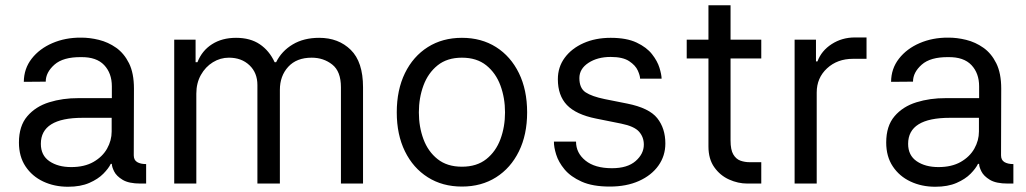

<svg xmlns="http://www.w3.org/2000/svg" viewBox="-20 -696 3892 728"><path d="M237.9 12.1Q186.1 12.1 143.8 -7.8Q101.6 -27.7 76.7 -65.2Q51.8 -102.6 51.8 -155.5Q51.8 -218.4 83.5 -255.3Q115.1 -292.3 166.5 -308.2Q218 -324.2 277.7 -323.9H404.1V-368.6Q404.1 -418.3 375 -449.2Q345.9 -480.1 287.6 -479.4Q219.5 -480.1 186.4 -450.8Q153.4 -421.5 153.4 -386.4L70.3 -385.7Q70.7 -435.7 100.1 -473.5Q129.6 -511.4 178.6 -532.5Q227.6 -553.6 286.2 -553.3Q319.6 -553.6 354.9 -544.9Q390.3 -536.2 420.5 -514.9Q450.6 -493.6 469.3 -456Q487.9 -418.3 487.9 -360.1L487.2 -107.2Q487.2 -89.1 500 -81.5Q512.8 -73.9 533.4 -73.9H534.1V0H512.8Q468.4 0 445 -14.2Q421.5 -28.4 412.8 -46Q404.1 -63.6 404.1 -73.9V-74.6H399.9Q391.7 -57.5 371.8 -37.3Q351.9 -17 318.7 -2.5Q285.5 12.1 237.9 12.1ZM250 -62.5Q300.1 -62.5 334.3 -82Q368.6 -101.6 386 -132.5Q403.4 -163.4 403.4 -197.4V-249.3H293.3Q134.9 -249.3 134.9 -150.6Q134.9 -106.9 167.4 -84.7Q199.9 -62.5 250 -62.5Z M640.6 0V-545.5H721.6V-460.2H728.7Q745.7 -503.9 783.7 -528.2Q821.7 -552.6 875 -552.6Q929 -552.6 965 -528.2Q1001.1 -503.9 1021.3 -460.2H1027Q1047.9 -502.5 1089.8 -527.5Q1131.7 -552.6 1190.3 -552.6Q1263.5 -552.6 1310 -506.9Q1356.5 -461.3 1356.5 -365.1V0H1272.7V-365.1Q1272.7 -425.4 1239.7 -451.3Q1206.7 -477.3 1161.9 -477.3Q1104.4 -477.3 1072.8 -442.6Q1041.2 -408 1041.2 -355.1V0H956V-373.6Q956 -420.1 925.8 -448.7Q895.6 -477.3 848 -477.3Q815.3 -477.3 787.1 -459.9Q758.9 -442.5 741.7 -411.8Q724.4 -381 724.4 -340.9V0Z M1731.5 11.4Q1657.7 11.4 1602.1 -23.8Q1546.5 -58.9 1515.4 -122.2Q1484.4 -185.4 1484.4 -269.9Q1484.4 -355.1 1515.4 -418.7Q1546.5 -482.2 1602.1 -517.4Q1657.7 -552.6 1731.5 -552.6Q1805.4 -552.6 1861 -517.4Q1916.5 -482.2 1947.6 -418.7Q1978.7 -355.1 1978.7 -269.9Q1978.7 -185.4 1947.6 -122.2Q1916.5 -58.9 1861 -23.8Q1805.4 11.4 1731.5 11.4ZM1731.5 -63.9Q1787.6 -63.9 1823.9 -92.7Q1860.1 -121.4 1877.5 -168.3Q1894.9 -215.2 1894.9 -269.9Q1894.9 -324.6 1877.5 -371.8Q1860.1 -419 1823.9 -448.2Q1787.6 -477.3 1731.5 -477.3Q1675.4 -477.3 1639.2 -448.2Q1603 -419 1585.6 -371.8Q1568.2 -324.6 1568.2 -269.9Q1568.2 -215.2 1585.6 -168.3Q1603 -121.4 1639.2 -92.7Q1675.4 -63.9 1731.5 -63.9Z M2488.6 -397.7H2407Q2407 -409.1 2398.3 -428.6Q2389.6 -448.2 2365.6 -464.1Q2341.6 -480.1 2295.5 -480.1Q2245.4 -480.1 2211.1 -457.6Q2176.8 -435 2176.8 -399.9Q2176.8 -361.5 2200.5 -345.9Q2224.1 -330.3 2272.7 -320.3L2358 -303.3Q2441.4 -286.6 2472.1 -247.9Q2502.8 -209.2 2502.8 -152Q2502.8 -105.1 2476.6 -68.2Q2450.3 -31.2 2402.9 -9.9Q2355.5 11.4 2291.9 11.4Q2226.9 11.4 2185.4 -7.3Q2143.8 -25.9 2120.7 -53.6Q2097.7 -81.3 2088.8 -110.1Q2079.9 -138.8 2080.3 -159.1H2164.1Q2164.1 -116.1 2199.8 -87.2Q2235.4 -58.2 2300.4 -58.2Q2359 -58.2 2390.1 -85.4Q2421.2 -112.6 2421.2 -147.7Q2421.2 -176.1 2403.1 -196.7Q2384.9 -217.3 2335.2 -227.3L2240.1 -246.4Q2164.1 -261.7 2129.6 -297.8Q2095.2 -333.8 2095.2 -395.6Q2095.2 -441.8 2121.3 -477.1Q2147.4 -512.4 2192.6 -532.5Q2237.9 -552.6 2295.5 -552.6Q2355.8 -552.6 2393.8 -534.6Q2431.8 -516.7 2452.2 -490.6Q2472.7 -464.5 2480.5 -438.9Q2488.3 -413.4 2488.6 -397.7Z M2866.5 -545.5V-474.4H2750V-163.4Q2750 -127.8 2760.5 -110.3Q2771 -92.7 2787.5 -86.8Q2804 -81 2822.4 -81H2866.5V0H2813.9Q2778.4 0 2744.5 -15.3Q2710.6 -30.5 2688.4 -61.8Q2666.2 -93 2666.2 -140.6V-474.4H2583.8V-545.5H2666.2V-676.1H2750V-545.5Z M2992.9 0V-545.5H3073.9V-463.1H3079.5Q3094.5 -503.6 3133.5 -528.8Q3172.6 -554 3221.6 -554H3265.6V-473H3214.5Q3154.8 -473 3115.8 -436.8Q3076.7 -400.6 3076.7 -345.2V0Z M3526.3 12.1Q3474.4 12.1 3432.2 -7.8Q3389.9 -27.7 3365.1 -65.2Q3340.2 -102.6 3340.2 -155.5Q3340.2 -218.4 3371.8 -255.3Q3403.4 -292.3 3454.9 -308.2Q3506.4 -324.2 3566.1 -323.9H3692.5V-368.6Q3692.5 -418.3 3663.4 -449.2Q3634.2 -480.1 3576 -479.4Q3507.8 -480.1 3474.8 -450.8Q3441.8 -421.5 3441.8 -386.4L3358.7 -385.7Q3359 -435.7 3388.5 -473.5Q3418 -511.4 3467 -532.5Q3516 -553.6 3574.6 -553.3Q3608 -553.6 3643.3 -544.9Q3678.6 -536.2 3708.8 -514.9Q3739 -493.6 3757.6 -456Q3776.3 -418.3 3776.3 -360.1L3775.6 -107.2Q3775.6 -89.1 3788.4 -81.5Q3801.1 -73.9 3821.7 -73.9H3822.4V0H3801.1Q3756.7 0 3733.3 -14.2Q3709.9 -28.4 3701.2 -46Q3692.5 -63.6 3692.5 -73.9V-74.6H3688.2Q3680 -57.5 3660.2 -37.3Q3640.3 -17 3607.1 -2.5Q3573.9 12.1 3526.3 12.1ZM3538.4 -62.5Q3588.4 -62.5 3622.7 -82Q3657 -101.6 3674.4 -132.5Q3691.8 -163.4 3691.8 -197.4V-249.3H3581.7Q3423.3 -249.3 3423.3 -150.6Q3423.3 -106.9 3455.8 -84.7Q3488.3 -62.5 3538.4 -62.5Z"/></svg>

Font: Inter Zeller
Style: Regular
Weight: 400
Designer: Rasmus Andersson; Joe Bland
Foundry: zeller
Version: Version 3.015;git-dec3a8cb1